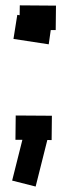

<svg xmlns="http://www.w3.org/2000/svg" viewBox="-20 -555 257 710"><path d="M53.2 -535.2 187 -534.2 186 -443.8 51.8 -444.8ZM43.9 -500 172.9 -481 160.2 -391.1 29.8 -411.1ZM24.9 112.8 78.1 -99.1 165 -77.1 111.8 134.8ZM38.1 -127.9 171.9 -127 170.9 -37.1 37.1 -38.1Z"/></svg>

Font: Opir
Style: Regular
Weight: 400
Designer: Maksym Kobuzan
Version: Version 1.000;FEAKit 1.0